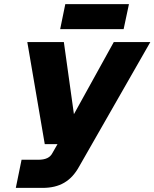

<svg xmlns="http://www.w3.org/2000/svg" viewBox="-20 -915 752 935"><path d="M273 -773H582L608 -895H298ZM57 0H187C270 0 326 -32 366 -105L712 -710H534L340 -359L291 -710H113L198 -213H260L236 -171C224 -147 202 -137 165 -137H85Z"/></svg>

Font: Geist ExtraBold
Style: Italic
Weight: 800
Italic angle: -12°
Designer: Basement.studio, Andrés Briganti, Mateo Zaragoza
Foundry: Basement.studio, Vercel, Andrés Briganti, Guido Ferreyra, Mateo Zaragoza
Version: Version 1.500